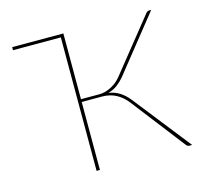

<svg xmlns="http://www.w3.org/2000/svg" viewBox="-79 -578 714 667"><g transform="rotate(-15 278.5 -244.5)"><path d="M534 0H525.5Q518.5 0 514 -4.5L364.5 -198Q347.5 -220 325.2 -231.8Q303 -243.5 275 -243.5H202V1H190V-479H18V-490H202V-253.5H268.5Q289.5 -253.5 311 -264.8Q332.5 -276 346.5 -293.5L500 -485Q502 -487 504.5 -488.5Q507 -490 510 -490H518L359.5 -291.5Q348 -277.5 333.8 -266.5Q319.5 -255.5 300 -250Q322.5 -246.5 340 -235.2Q357.5 -224 372.5 -205Z"/></g></svg>

Font: Lato 2
Style: Regular
Weight: 100
Designer: Lukasz Dziedzic with Adam Twardoch and Botio Nikoltchev
Foundry: tyPoland Lukasz Dziedzic
Version: Version 2.015; 2015-08-06; http://www.latofonts.com/